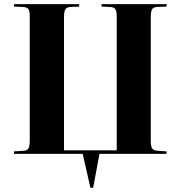

<svg xmlns="http://www.w3.org/2000/svg" viewBox="-20 -750 880 936"><path d="M421 166 383 0H48V-12L94 -15Q113 -16 119 -27Q125 -38 125 -69V-671Q125 -696 118.5 -705.5Q112 -715 91 -716L48 -718V-730H366V-718L323 -716Q305 -715 298.5 -704Q292 -693 292 -666V-17H549V-671Q549 -694 543 -704.5Q537 -715 516 -716L475 -718V-730H792V-718L746 -716Q727 -715 721 -704Q715 -693 715 -666V-65Q715 -38 721 -27.5Q727 -17 748 -15L792 -12V0H465L434 166Z"/></svg>

Font: Literata 72pt
Style: Bold
Weight: 700
Designer: Latin by Veronika Burian and Jose Scaglione. Greek by Irene Vlachou. Cyrillic by Vera Evstafieva.
Foundry: TypeTogether
Version: Version 3.002